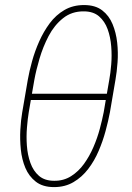

<svg xmlns="http://www.w3.org/2000/svg" viewBox="-20 -742 532 772"><path d="M317.9 -721.7Q363.3 -721.7 390.9 -700.4Q418.5 -679.2 432.6 -645Q446.8 -610.8 451.2 -570.6Q455.6 -530.3 452.6 -491Q449.7 -451.7 444.3 -421.4L421.9 -290Q415.5 -255.9 404.5 -215.3Q393.6 -174.8 376.7 -135.3Q359.9 -95.7 334.7 -62.7Q309.6 -29.8 275.6 -9.8Q241.7 10.3 197.3 10.3Q151.9 10.3 124 -11.5Q96.2 -33.2 82 -66.9Q67.9 -100.6 63.7 -140.9Q59.6 -181.2 61.8 -220.5Q64 -259.8 69.3 -290L91.8 -421.4Q97.7 -455.1 108.9 -495.6Q120.1 -536.1 137.7 -575.7Q155.3 -615.2 179.9 -648.4Q204.6 -681.6 239 -701.7Q273.4 -721.7 317.9 -721.7ZM316.9 -696.3Q268.6 -696.8 233.4 -668.7Q198.2 -640.6 175.5 -597.2Q152.8 -553.7 138.9 -506.3Q125 -459 118.2 -421.4L108.4 -365.2H409.7L419.4 -421.4Q424.3 -447.3 427.2 -482.7Q430.2 -518.1 427.2 -555.4Q424.3 -592.8 412.8 -624.5Q401.4 -656.2 378.2 -676.3Q355 -696.3 316.9 -696.3ZM197.8 -15.1Q235.8 -14.6 265.9 -33.7Q295.9 -52.7 317.9 -83.3Q339.8 -113.8 355.7 -150.6Q371.6 -187.5 381.3 -224.1Q391.1 -260.7 397 -291L405.3 -339.8H104L95.7 -291Q91.3 -265.1 88.4 -229.2Q85.4 -193.4 88.1 -156.2Q90.8 -119.1 102.3 -86.9Q113.8 -54.7 136.7 -34.9Q159.7 -15.1 197.8 -15.1Z"/></svg>

Font: Roboto Condensed Thin
Style: Italic
Weight: 250
Italic angle: -12°
Designer: Christian Robertson
Foundry: Google
Version: Version 3.008; 2023